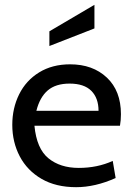

<svg xmlns="http://www.w3.org/2000/svg" viewBox="-20 -767 552 797"><path d="M31 -249Q31 -318 59.5 -375.5Q88 -433 142.5 -466.5Q197 -500 271 -500Q365 -500 423.5 -445Q482 -390 482 -293Q482 -268 478 -245H123Q132 -150 181 -110Q230 -70 307 -70Q384 -70 448 -99L460 -28Q375 10 296 10Q212 10 152.5 -24.5Q93 -59 62 -118Q31 -177 31 -249ZM389 -307Q389 -360 359 -390Q329 -420 269 -420Q211 -420 178 -391.5Q145 -363 131 -307ZM185 -637 372 -747V-649L185 -576Z"/></svg>

Font: Cabin
Style: Regular
Weight: 400
Designer: Pablo Impallari
Foundry: Pablo Impallari. http://www.impallari.com Igino Marini. http://www.ikern.com
Version: Version 2.001